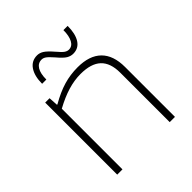

<svg xmlns="http://www.w3.org/2000/svg" viewBox="-189 -808 931 931"><g transform="rotate(-45 276.5 -342.0)"><path d="M116 0H80V-494H110L113 -446H116Q170 -477 216 -490.5Q262 -504 312 -504Q393 -504 434.5 -463Q476 -422 476 -342V0H440V-339Q440 -406 405.5 -438.5Q371 -471 299 -471Q257 -471 212 -457.5Q167 -444 116 -416ZM391 -680H420Q420 -626 400.5 -595.5Q381 -565 344 -565Q327 -565 311 -574.5Q295 -584 269 -615Q248 -639 237 -646.5Q226 -654 215 -654Q190 -654 176.5 -632Q163 -610 163 -569H134Q134 -622 155 -653Q176 -684 214 -684Q231 -684 247 -674Q263 -664 289 -634Q310 -609 321 -601.5Q332 -594 343 -594Q366 -594 378.5 -617Q391 -640 391 -680Z"/></g></svg>

Font: Blinker ExtraLight
Style: Regular
Weight: 200
Designer: Juergen Huber
Foundry: supertype
Version: Version 1.017;hotconv 1.0.117;makeotfexe 2.5.65602